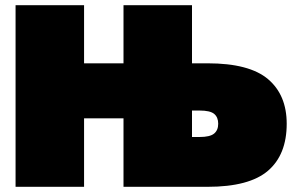

<svg xmlns="http://www.w3.org/2000/svg" viewBox="-20 -720 1140 740"><path d="M40 0V-700H304V-476H456V-700H720V-476H780Q941 -476 1013 -415Q1085 -354 1085 -243Q1085 -124 1013 -62Q941 0 780 0H456V-264H304V0ZM720 -192H749Q789 -192 805 -205Q821 -218 821 -243Q821 -268 805.5 -281Q790 -294 749 -294H720Z"/></svg>

Font: Golos Text Black
Style: Regular
Weight: 900
Designer: A.Korolkova, Vitaly Kuzmin
Foundry: ParaType Ltd
Version: Version 2.004